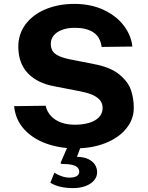

<svg xmlns="http://www.w3.org/2000/svg" viewBox="-20 -752 760 986"><path d="M52.5 -206.8 214.5 -209Q221.2 -178 241.9 -156.1Q262.6 -134.1 293.9 -122.8Q325.1 -111.5 364.2 -111.5Q404.5 -111.5 436.8 -120.9Q469 -130.2 488 -149.6Q507 -169 507 -197.5Q507 -222.8 491.4 -239.7Q475.8 -256.6 450.4 -266.8Q425 -277 383.2 -284.8L258.2 -309Q172.2 -324.8 123.7 -375.2Q75.1 -425.6 74 -508.8Q73.2 -576.2 111 -626.8Q148.8 -677.4 214.6 -704.7Q280.5 -732 361.8 -732Q445.5 -732 511 -701.8Q576.5 -671.6 615 -621.4Q653.5 -571.2 659.8 -513L502 -511Q495.1 -562.5 459.5 -585.9Q423.9 -609.2 364.2 -609.2Q326.1 -609.2 298.1 -598.5Q270 -587.8 255.4 -569.2Q240.8 -550.8 240.8 -527Q240.8 -505.9 249.4 -491.3Q258 -476.8 279.2 -466.1Q300.4 -455.4 337.8 -447.5L461 -423.2Q547.1 -407.2 592.7 -369.7Q638.2 -332.1 652.6 -289.2Q667 -246.2 667 -198Q667 -139.6 628.6 -92.1Q590.1 -44.5 521.4 -17.2Q452.8 10 365 10Q288.4 10 219.6 -14.1Q150.9 -38.1 105.2 -86.9Q59.6 -135.8 52.5 -206.8ZM357 214Q321.9 214 292.5 207.7Q263.1 201.4 238.5 186.5L259.2 135.2Q277.9 146.6 297.8 153.4Q317.8 160.2 338 160.2Q360.9 160.2 373.9 152.4Q387 144.5 387 130.2Q387 110.2 367.2 100.3Q347.5 90.4 301.5 90Q294.2 90 292.2 88.1Q290.1 86.1 293 80L329.8 -5H397.2L375.2 53.2Q411.4 53.9 434.6 65.6Q457.9 77.2 468.3 95Q478.8 112.8 478.8 132Q478.8 156.6 462.2 175.4Q445.6 194.1 417.6 204.1Q389.6 214 357 214Z"/></svg>

Font: Public Sans VF
Style: Regular
Weight: 400
Designer: Pablo Impallari, Rodrigo Fuenzalida (Modified by Dan O. Williams and USWDS)
Version: Version 1.003